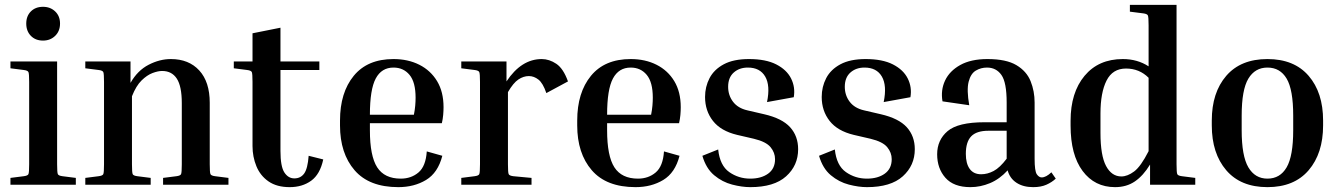

<svg xmlns="http://www.w3.org/2000/svg" viewBox="-20 -760 5516 790"><path d="M157 -593Q126 -593 107 -612.5Q88 -632 88 -663Q88 -694 107 -713Q126 -732 157 -732Q187 -732 207 -713Q227 -694 227 -663Q227 -632 207 -612.5Q187 -593 157 -593ZM23 -479V-507H215V-84Q215 -50 218 -43.5Q221 -37 237 -35L292 -28V0H23V-28L78 -35Q94 -37 97 -43.5Q100 -50 100 -84V-423Q100 -457 97 -463.5Q94 -470 78 -472Z M920 -28V0H651V-28L706 -35Q722 -37 725 -43.5Q728 -50 728 -84V-336Q728 -405 707.5 -436.5Q687 -468 647 -468Q630 -468 607.5 -459.5Q585 -451 562.5 -429Q540 -407 523 -364V-84Q523 -50 526 -43.5Q529 -37 545 -35L600 -28V0H331V-28L386 -35Q402 -37 405 -43.5Q408 -50 408 -84V-423Q408 -457 405 -463.5Q402 -470 386 -472L331 -479V-507H517V-419Q546 -470 591.5 -493.5Q637 -517 683 -517Q757 -517 800 -470Q843 -423 843 -337V-84Q843 -50 846 -43.5Q849 -37 865 -35Z M1310 -104Q1297 -43 1260.5 -16.5Q1224 10 1172 10Q1119 10 1085 -13.5Q1051 -37 1035 -76Q1019 -115 1019 -159V-423Q1019 -457 1016 -463.5Q1013 -470 997 -472L942 -479V-507H1019V-623L1134 -646V-507H1294V-472H1134V-139Q1134 -75 1150 -50.5Q1166 -26 1191 -26Q1217 -26 1231.5 -46Q1246 -66 1250 -119Z M1800 -119Q1782 -49 1733 -19.5Q1684 10 1619 10Q1499 10 1439 -59.5Q1379 -129 1379 -244V-264Q1379 -379 1435.5 -448Q1492 -517 1599 -517Q1659 -517 1705.5 -493.5Q1752 -470 1778.5 -426Q1805 -382 1805 -319Q1805 -304 1803.5 -287Q1802 -270 1798 -253H1502V-224Q1502 -118 1532 -71.5Q1562 -25 1629 -25Q1672 -25 1702 -50.5Q1732 -76 1736 -137ZM1599 -482Q1550 -482 1526 -437Q1502 -392 1502 -288H1683Q1687 -308 1688.5 -325.5Q1690 -343 1690 -358Q1690 -422 1665 -452Q1640 -482 1599 -482Z M1878 -479V-507H2064V-425Q2125 -517 2209 -517Q2240 -517 2269 -497.5Q2298 -478 2317 -425L2228 -377Q2214 -418 2195.5 -432.5Q2177 -447 2156 -447Q2134 -447 2113 -433Q2092 -419 2070 -381V-84Q2070 -50 2073 -43.5Q2076 -37 2092 -35L2167 -28V0H1878V-28L1933 -35Q1949 -37 1952 -43.5Q1955 -50 1955 -84V-423Q1955 -457 1952 -463.5Q1949 -470 1933 -472Z M2776 -119Q2758 -49 2709 -19.5Q2660 10 2595 10Q2475 10 2415 -59.5Q2355 -129 2355 -244V-264Q2355 -379 2411.5 -448Q2468 -517 2575 -517Q2635 -517 2681.5 -493.5Q2728 -470 2754.5 -426Q2781 -382 2781 -319Q2781 -304 2779.5 -287Q2778 -270 2774 -253H2478V-224Q2478 -118 2508 -71.5Q2538 -25 2605 -25Q2648 -25 2678 -50.5Q2708 -76 2712 -137ZM2575 -482Q2526 -482 2502 -437Q2478 -392 2478 -288H2659Q2663 -308 2664.5 -325.5Q2666 -343 2666 -358Q2666 -422 2641 -452Q2616 -482 2575 -482Z M3082 -189 3013 -205Q2946 -221 2913.5 -262.5Q2881 -304 2881 -361Q2881 -403 2899.5 -438.5Q2918 -474 2958 -495.5Q2998 -517 3062 -517Q3131 -517 3174 -495Q3217 -473 3235 -437Q3253 -401 3246 -360L3136 -340Q3150 -408 3128.5 -445Q3107 -482 3057 -482Q3022 -482 2999 -461.5Q2976 -441 2976 -403Q2976 -368 2996 -341.5Q3016 -315 3055 -306L3124 -290Q3198 -273 3231 -236.5Q3264 -200 3264 -146Q3264 -79 3214.5 -34.5Q3165 10 3067 10Q3033 10 2992.5 -0.5Q2952 -11 2918.5 -39Q2885 -67 2870 -119L2935 -145Q2942 -79 2980.5 -52Q3019 -25 3067 -25Q3112 -25 3140.5 -45.5Q3169 -66 3169 -105Q3169 -132 3150.5 -154.5Q3132 -177 3082 -189Z M3562 -189 3493 -205Q3426 -221 3393.5 -262.5Q3361 -304 3361 -361Q3361 -403 3379.5 -438.5Q3398 -474 3438 -495.5Q3478 -517 3542 -517Q3611 -517 3654 -495Q3697 -473 3715 -437Q3733 -401 3726 -360L3616 -340Q3630 -408 3608.5 -445Q3587 -482 3537 -482Q3502 -482 3479 -461.5Q3456 -441 3456 -403Q3456 -368 3476 -341.5Q3496 -315 3535 -306L3604 -290Q3678 -273 3711 -236.5Q3744 -200 3744 -146Q3744 -79 3694.5 -34.5Q3645 10 3547 10Q3513 10 3472.5 -0.5Q3432 -11 3398.5 -39Q3365 -67 3350 -119L3415 -145Q3422 -79 3460.5 -52Q3499 -25 3547 -25Q3592 -25 3620.5 -45.5Q3649 -66 3649 -105Q3649 -132 3630.5 -154.5Q3612 -177 3562 -189Z M4324 -25Q4308 -10 4285.5 0Q4263 10 4231 10Q4190 10 4162.5 -8Q4135 -26 4126 -59Q4093 -23 4053.5 -6.5Q4014 10 3973 10Q3904 10 3870 -28.5Q3836 -67 3836 -125Q3836 -184 3879 -220.5Q3922 -257 4031 -257H4122V-338Q4122 -421 4100.5 -451.5Q4079 -482 4041 -482Q4016 -482 3995 -469.5Q3974 -457 3965.5 -423.5Q3957 -390 3968 -327L3858 -343Q3850 -389 3868.5 -428.5Q3887 -468 3931 -492.5Q3975 -517 4043 -517Q4120 -517 4162 -492Q4204 -467 4220.5 -426Q4237 -385 4237 -338V-107Q4237 -56 4246 -43Q4255 -30 4266 -30Q4284 -30 4306 -51ZM4017 -43Q4043 -43 4068.5 -56.5Q4094 -70 4122 -107V-222H4047Q3998 -222 3976 -199Q3954 -176 3954 -127Q3954 -87 3970 -65Q3986 -43 4017 -43Z M4898 -28V0H4712V-83Q4684 -37 4649.5 -13.5Q4615 10 4568 10Q4484 10 4434.5 -56.5Q4385 -123 4385 -243V-263Q4385 -379 4442.5 -448Q4500 -517 4600 -517Q4660 -517 4706 -487V-656Q4706 -690 4703 -696.5Q4700 -703 4684 -705L4629 -712V-740H4821V-84Q4821 -50 4824 -43.5Q4827 -37 4843 -35ZM4508 -213Q4508 -120 4531 -77Q4554 -34 4594 -34Q4619 -34 4646.5 -54.5Q4674 -75 4706 -138V-440Q4668 -478 4613 -478Q4558 -478 4533 -428.5Q4508 -379 4508 -293Z M5424 -264V-244Q5424 -129 5364.5 -59.5Q5305 10 5195 10Q5085 10 5025.5 -59.5Q4966 -129 4966 -244V-264Q4966 -379 5025.5 -448Q5085 -517 5195 -517Q5305 -517 5364.5 -448Q5424 -379 5424 -264ZM5301 -284Q5301 -391 5274 -436.5Q5247 -482 5195 -482Q5144 -482 5116.5 -436.5Q5089 -391 5089 -284V-224Q5089 -118 5116.5 -71.5Q5144 -25 5195 -25Q5247 -25 5274 -71.5Q5301 -118 5301 -224Z"/></svg>

Font: Inria Serif
Style: Bold
Weight: 700
Designer: Black Foundry Team
Foundry: Black Foundry
Version: Version 1.000; ttfautohint (v1.8.3)